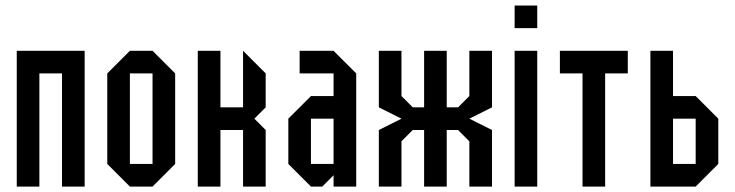

<svg xmlns="http://www.w3.org/2000/svg" viewBox="-20 -687 2707 707"><path d="M125 0H41.7V-500H291.7V0H208.3V-416.7H125Z M458.3 0 375 -83.3V-416.7L458.3 -500H541.7L625 -416.7V-83.3L541.7 0ZM458.3 -83.3H541.7V-416.7H458.3Z M791.7 0H708.3V-500H791.7V-291.7H875V-500L958.3 -416.7V-291.7L916.7 -250L958.3 -208.3V0H875V-208.3H791.7Z M1125 -83.3H1208.3V-250H1125ZM1125 0 1041.7 -83.3V-250L1125 -333.3H1208.3V-416.7H1083.3V-500H1208.3L1291.7 -416.7V0H1208.3V-41.7L1166.7 0Z M1791.7 0H1708.3V-166.7L1666.7 -208.3H1625V0H1541.7V-208.3H1500L1458.3 -166.7V0H1375V-208.3L1458.3 -250L1375 -291.7V-500H1458.3V-333.3L1500 -291.7H1541.7V-500H1625V-291.7H1666.7L1708.3 -333.3V-500H1791.7V-291.7L1708.3 -250L1791.7 -208.3Z M1958.3 0H1875V-500H1958.3ZM1958.3 -583.3H1875V-666.7H1958.3Z M2208.3 0H2125V-416.7H2041.7V-500H2291.7V-416.7H2208.3Z M2375 0V-500H2458.3V-333.3H2541.7L2625 -250V-83.3L2541.7 0ZM2458.3 -83.3H2541.7V-250H2458.3Z"/></svg>

Font: Yulong
Style: Regular
Weight: 400
Designer: GGBotNet
Foundry: f0n7.com
Version: 1.00